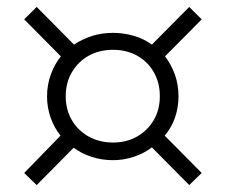

<svg xmlns="http://www.w3.org/2000/svg" viewBox="-20 -627 652 555"><path d="M86 -92 50 -127 155 -235Q137 -257 126.5 -286.5Q116 -316 116 -348Q116 -382 127 -412Q138 -442 156 -464L50 -571L86 -607L194 -498Q216 -513 244.5 -522.5Q273 -532 307 -532Q337 -532 366.5 -523.5Q396 -515 419 -498L527 -607L563 -571L457 -464Q475 -441 485.5 -411.5Q496 -382 496 -348Q496 -317 486 -287.5Q476 -258 456 -235L563 -127L527 -92L419 -201Q397 -184 367.5 -174Q338 -164 307 -164Q274 -164 245 -173.5Q216 -183 193 -200ZM307 -215Q346 -215 376.5 -232.5Q407 -250 424.5 -280Q442 -310 442 -349Q442 -388 424.5 -418.5Q407 -449 376.5 -466Q346 -483 307 -483Q267 -483 236.5 -466Q206 -449 188 -418.5Q170 -388 170 -349Q170 -310 187.5 -280Q205 -250 236 -232.5Q267 -215 307 -215Z"/></svg>

Font: Mona Sans Light
Style: Regular
Weight: 300
Designer: Deni Anggara
Foundry: GitHub
Version: Version 2.000